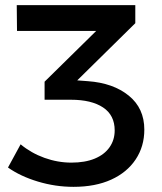

<svg xmlns="http://www.w3.org/2000/svg" viewBox="-20 -720 629 745"><path d="M321 -405Q419 -398 479.5 -349Q540 -300 540 -217Q540 -152 506.5 -101.5Q473 -51 411.5 -23Q350 5 265 5Q195 5 127 -15.5Q59 -36 11 -70L60 -160Q101 -126 152.5 -107.5Q204 -89 257 -89Q310 -89 347.5 -104.5Q385 -120 405 -148.5Q425 -177 425 -214Q425 -273 380 -303Q335 -333 255 -333H153V-403L394 -640L410 -600H46L45 -700H505V-630L243 -372L228 -412Z"/></svg>

Font: Alexandria
Style: Regular
Weight: 400
Designer: Mohamed Gaber
Foundry: Kief Type Foundry
Version: Version 5.100